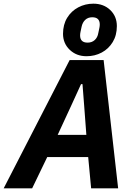

<svg xmlns="http://www.w3.org/2000/svg" viewBox="-55 -1025 733 1045"><path d="M588 0H441L425 -170H202L120 0H-35L324 -698H509ZM415 -291 403 -451 394 -567H386L333 -451L259 -291ZM416 -719Q361 -719 324.5 -754Q288 -789 288 -841Q288 -891 310.5 -928Q333 -965 371 -985Q409 -1005 453 -1005Q509 -1005 545 -970.5Q581 -936 581 -883Q581 -833 558.5 -796Q536 -759 498.5 -739Q461 -719 416 -719ZM422 -793Q445 -793 460.5 -807Q476 -821 480 -845Q484 -864 486 -873.5Q488 -883 488 -892Q488 -911 478 -921Q468 -931 447 -931Q424 -931 409 -917Q394 -903 389 -879Q385 -860 383 -850.5Q381 -841 381 -832Q381 -813 391 -803Q401 -793 422 -793Z"/></svg>

Font: IBM Plex Sans
Style: Bold Italic
Weight: 700
Italic angle: -11.31°
Designer: Mike Abbink, Paul van der Laan, Pieter van Rosmalen
Foundry: Bold Monday
Version: Version 3.201